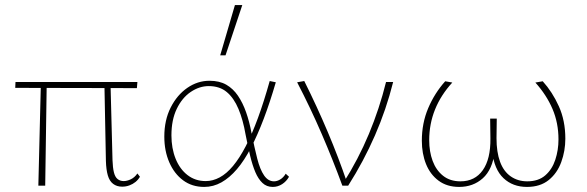

<svg xmlns="http://www.w3.org/2000/svg" viewBox="-20 -731 2312 756"><path d="M131 0 141 -407H164L158 0ZM40 -385 41 -408H521L519 -384ZM397 -97 391 -407H415L423 -100Q424 -71 428.5 -52.5Q433 -34 443 -26Q453 -18 467 -18Q480 -18 495 -25Q510 -32 521 -48L531 -35Q524 -23 513.5 -14.5Q503 -6 489.5 -1Q476 4 461 4Q440 4 425.5 -7Q411 -18 404.5 -40.5Q398 -63 397 -97Z M784 5Q736 5 701 -21Q666 -47 646.5 -92Q627 -137 627 -193Q627 -258 652 -307.5Q677 -357 717.5 -385Q758 -413 805 -413Q844 -413 871 -397.5Q898 -382 917 -354Q936 -326 949 -289Q962 -252 970 -209Q982 -149 993 -106Q1004 -63 1020 -40Q1036 -17 1059 -17Q1071 -17 1083.5 -24.5Q1096 -32 1105 -47L1118 -35Q1108 -17 1091 -6Q1074 5 1054 5Q1030 5 1013.5 -10.5Q997 -26 985.5 -53Q974 -80 965 -117.5Q956 -155 947 -201Q937 -259 919 -302Q901 -345 873 -368.5Q845 -392 802 -392Q765 -392 731 -369Q697 -346 676 -302.5Q655 -259 655 -198Q655 -147 671.5 -106Q688 -65 718.5 -41.5Q749 -18 790 -18Q818 -18 845 -32.5Q872 -47 897.5 -77.5Q923 -108 947.5 -155Q972 -202 995.5 -266Q1019 -330 1042 -412L1066 -407Q1043 -328 1018.5 -263.5Q994 -199 968 -149Q942 -99 913 -65Q884 -31 852 -13Q820 5 784 5ZM847 -513 905 -711H934L868 -513Z M1328 0Q1291 -101 1247 -203Q1203 -305 1150 -407L1178 -412Q1228 -312 1270.5 -211.5Q1313 -111 1347 -11H1332Q1391 -104 1432.5 -203.5Q1474 -303 1500 -408H1528Q1501 -300 1456.5 -198Q1412 -96 1351 0Z M1788 5Q1740 5 1707 -19.5Q1674 -44 1657.5 -85Q1641 -126 1641 -177Q1641 -246 1666 -305Q1691 -364 1733 -411L1761 -406Q1716 -357 1693 -300Q1670 -243 1670 -179Q1670 -134 1683.5 -97.5Q1697 -61 1724.5 -39Q1752 -17 1793 -17Q1850 -17 1881 -61Q1912 -105 1911 -186L1910 -264H1936L1935 -187Q1935 -132 1949 -94Q1963 -56 1991 -36.5Q2019 -17 2056 -17Q2100 -17 2127 -40.5Q2154 -64 2166.5 -102Q2179 -140 2179 -182Q2179 -247 2155.5 -302Q2132 -357 2088 -406L2117 -411Q2155 -369 2180.5 -312.5Q2206 -256 2206 -185Q2206 -137 2190 -93Q2174 -49 2140.5 -22Q2107 5 2055 5Q1999 5 1962.5 -29.5Q1926 -64 1918 -134H1928Q1919 -63 1881 -29Q1843 5 1788 5Z"/></svg>

Font: Ysabeau Office Thin
Style: Regular
Weight: 250
Designer: Christian Thalmann (Catharsis Fonts)
Version: Version 2.001;gftools[0.9.30]; featfreeze: tnum,lnum,ss02